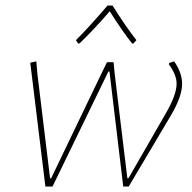

<svg xmlns="http://www.w3.org/2000/svg" viewBox="-20 -678 699 698"><path d="M448 0H428L378 -418H374L171 0H145L90 -450L112 -455L116 -409L162 -30H166L348 -409L369 -452H393L397 -409L443 -30H447L584 -268Q622 -334 622 -374Q622 -406 594 -444L595 -449L613 -455Q642 -414 642 -373Q642 -327 601 -258ZM256 -532Q298 -573 371 -658H389Q438 -580 476 -532L465 -520H460Q421 -570 379 -637Q320 -569 269 -520H264Z"/></svg>

Font: Luna Sans Thin
Style: Italic
Weight: 250
Italic angle: -7°
Designer: Juan Pablo del Peral
Foundry: Huerta Tipografica
Version: Version 2.001; ttfautohint (v1.5)